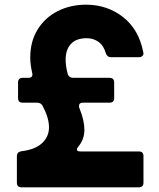

<svg xmlns="http://www.w3.org/2000/svg" viewBox="-20 -799 680 819"><path d="M72 0Q52 0 52 -20V-133Q52 -151 72 -154Q130 -161 159.5 -188.5Q189 -216 189 -256Q189 -296 162 -347Q155 -361 138 -361H77Q57 -361 57 -381V-447Q57 -467 77 -467H101Q112 -467 116 -473Q120 -479 117 -489Q109 -525 109 -553Q109 -623 141 -674Q173 -725 227 -752Q281 -779 347 -779Q437 -779 504.5 -726.5Q572 -674 591 -577L592 -571Q592 -564 586.5 -559.5Q581 -555 573 -555H453Q437 -555 431 -573Q422 -605 400 -620.5Q378 -636 350 -636Q305 -636 282.5 -611.5Q260 -587 260 -545Q260 -516 269 -483Q275 -467 292 -467H447Q467 -467 467 -447V-381Q467 -361 447 -361H334Q317 -361 317 -347Q317 -341 319 -337Q340 -285 340 -246Q340 -205 315 -175Q308 -167 308 -161Q308 -153 323 -153H572Q592 -153 592 -133V-20Q592 0 572 0Z"/></svg>

Font: Open Sauce Two Black
Style: Regular
Weight: 900
Designer: Alfredo Marco Pradil
Foundry: Creative Sauce Fz LLC
Version: Version 1.477